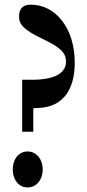

<svg xmlns="http://www.w3.org/2000/svg" viewBox="-20 -792 371 822"><path d="M75 -228H122.5V-328.5L146.5 -330C244.5 -333.5 300 -403 300 -523.5C300 -672 217.5 -772 112 -772C78 -772 61.5 -755.5 61.5 -720.5C61.5 -687.5 82.5 -663.5 160.5 -626.5C244 -587 262.5 -563.5 262.5 -527.5C262.5 -478 212.5 -450.5 116 -450.5H75ZM98 10.5C139.5 10.5 163 -27 163 -66.5C163 -108 137.5 -143.5 98 -143.5C58.5 -143.5 34.5 -108 34.5 -66.5C34.5 -26.5 57.5 10.5 98 10.5Z"/></svg>

Font: Libre Caslon Condensed SemiBold
Style: Regular
Weight: 600
Designer: Pablo Impallari, Rodrigo Fuenzalida, Katja Schimmel, Ertekin Erdin
Foundry: Pablo Impallari, Rodrigo Fuenzalida
Version: Version 2.000;gftools[0.9.33]